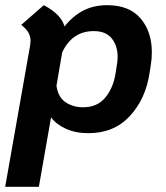

<svg xmlns="http://www.w3.org/2000/svg" viewBox="-27 -502 640 741"><path d="M559 -300Q559 -274 555 -251L550 -219Q535 -120 474 -54Q413 12 314 12Q265 12 227.5 -5Q190 -22 170 -49L123 219H-7L89 -325Q91 -339 91 -343Q91 -362 82.5 -376.5Q74 -391 55 -406L142 -482Q209 -447 222 -400Q255 -441 295 -461.5Q335 -482 387 -482Q472 -482 515.5 -431Q559 -380 559 -300ZM427 -282Q427 -326 404 -354Q381 -382 335 -382Q252 -382 213 -300L191 -171Q197 -127 226 -107.5Q255 -88 294 -88Q348 -88 379 -125Q410 -162 419 -219L424 -251Q427 -268 427 -282Z"/></svg>

Font: KoHo
Style: Bold Italic
Weight: 700
Italic angle: -10°
Version: Version 1.000; ttfautohint (v1.6)